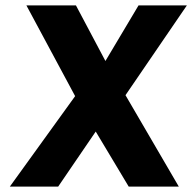

<svg xmlns="http://www.w3.org/2000/svg" viewBox="-20 -693 714 713"><path d="M16.5 0 259 -336 78 -673H262L371.5 -466.5L494.5 -673H674L446 -339.5L644 0H458L335.5 -204.5L196 0Z"/></svg>

Font: Karla ExtraBold
Style: Italic
Weight: 800
Italic angle: -8°
Designer: Jonathan Pinhorn
Version: Version 2.004;gftools[0.9.33]